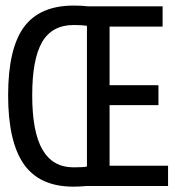

<svg xmlns="http://www.w3.org/2000/svg" viewBox="-20 -682 640 704"><path d="M297.4 0Q269.5 2.4 249.5 2.4Q125 2.4 67.4 -80.1Q9.8 -162.6 9.8 -332.5Q9.8 -503.4 67.6 -582.5Q125.5 -661.6 250.5 -661.6Q278.8 -661.6 303.7 -658.7H576.2V-584.5H381.8V-369.6H561V-296.4H381.8V-74.2H596.2V0ZM250 -68.4Q285.2 -68.4 298.8 -71.3V-587.4Q280.3 -590.3 250.5 -590.3Q170.9 -590.3 134.5 -527.8Q98.1 -465.3 98.1 -332.5Q98.1 -198.2 135.7 -133.3Q173.3 -68.4 250 -68.4Z"/></svg>

Font: Cousine
Style: Regular
Weight: 400
Monospace: yes
Designer: Steve Matteson
Foundry: Monotype Imaging Inc.
Version: Version 1.21